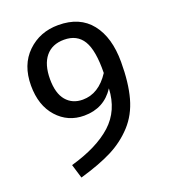

<svg xmlns="http://www.w3.org/2000/svg" viewBox="-130 -773 784 890"><g transform="rotate(-20 262.5 -328.5)"><path d="M259 -679Q365 -679 420 -609.5Q475 -540 475 -419Q475 -316 455 -243.5Q435 -171 388.5 -120.5Q342 -70 279 -38Q216 -6 119 22L98 -47Q232 -85 303.5 -150Q375 -215 380 -323Q328 -243 230 -243Q150 -243 97.5 -301.5Q45 -360 45 -458Q45 -560 106.5 -619.5Q168 -679 259 -679ZM249 -315Q328 -315 382 -398Q384 -509 354.5 -557.5Q325 -606 261 -606Q202 -606 170 -567Q138 -528 138 -456Q138 -386 168 -350.5Q198 -315 249 -315Z"/></g></svg>

Font: Fira Sans
Style: Regular
Weight: 400
Designer: Carrois Corporate & Edenspiekermann AG
Foundry: Carrois Corporate GbR & Edenspiekermann AG
Version: Version 4.106;PS 004.106;hotconv 1.0.70;makeotf.lib2.5.58329